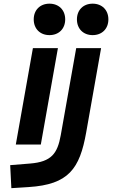

<svg xmlns="http://www.w3.org/2000/svg" viewBox="-20 -776 626 1031"><path d="M41 234.4 133.8 228.5C348.6 214.8 408.2 130.4 442.9 -65.4L522.9 -517.6H389.2L306.2 -49.8C288.6 48.3 256.3 92.8 142.1 102.1L34.7 110.8ZM64.9 0H199.2L291 -517.6H156.7ZM245.6 -587.4C295.9 -587.4 330.1 -621.6 330.1 -671.9C330.1 -722.2 295.9 -756.3 245.6 -756.3C195.3 -756.3 161.1 -722.2 161.1 -671.9C161.1 -621.6 195.3 -587.4 245.6 -587.4ZM477.5 -587.4C527.8 -587.4 562 -621.6 562 -671.9C562 -722.2 527.8 -756.3 477.5 -756.3C427.2 -756.3 393.1 -722.2 393.1 -671.9C393.1 -621.6 427.2 -587.4 477.5 -587.4Z"/></svg>

Font: Cascadia Mono PL
Style: Bold Italic
Weight: 700
Italic angle: -10°
Monospace: yes
Designer: Aaron Bell
Foundry: Saja Typeworks
Version: Version 2404.023